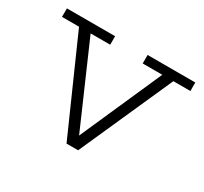

<svg xmlns="http://www.w3.org/2000/svg" viewBox="-92 -520 684 645"><g transform="rotate(30 249.5 -197.0)"><path d="M227 0 67 -361H1V-394H188V-361H112L259 -24H241L390 -361H314V-394H499V-361H433L272 0Z"/></g></svg>

Font: Rokkitt ExtraLight
Style: Regular
Weight: 250
Version: Version 3.103